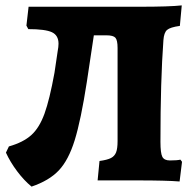

<svg xmlns="http://www.w3.org/2000/svg" viewBox="-20 -669 719 712"><path d="M655 -69 646 4Q597 0 490 0H342L349 -72Q378 -76 391.5 -83Q405 -90 410.5 -104Q416 -118 416 -146V-491Q416 -520 408 -529Q400 -538 375 -538H328L302 -365Q280 -223 257 -149Q234 -75 198 -37Q162 1 97 23Q69 0 43.5 -34Q18 -68 2 -103L13 -126Q66 -141 96 -168Q126 -195 145 -247.5Q164 -300 182 -399L194 -480Q197 -495 197 -507Q197 -538 172.5 -549.5Q148 -561 85 -561L78 -574L86 -644H499Q608 -644 654 -649L647 -573Q611 -568 599.5 -558Q588 -548 586 -520Q575 -371 575 -143Q575 -101 582 -87.5Q589 -74 610 -74Q637 -74 649 -77Z"/></svg>

Font: Alegreya ExtraBold
Style: Regular
Weight: 800
Designer: Juan Pablo del Peral
Foundry: Huerta Tipografica
Version: Version 2.007; ttfautohint (v1.6)